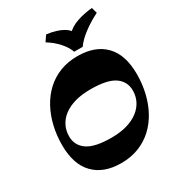

<svg xmlns="http://www.w3.org/2000/svg" viewBox="-225 -1113 1172 1269"><g transform="rotate(-30 361.0 -478.5)"><path d="M327.7 14Q194.5 14 120.5 -61.8Q46.5 -137.5 46.5 -284.8Q46.5 -359.2 62.6 -427.6Q78.8 -496 110.1 -553.7Q141.5 -611.5 187.7 -654.4Q234 -697.2 294.1 -720.6Q354.2 -744 428 -744Q562 -744 635.7 -668.4Q709.5 -592.7 709.5 -446Q709.5 -371 693.4 -302.5Q677.2 -234 645.9 -176.4Q614.5 -118.8 568.6 -76.3Q522.8 -33.8 462.1 -9.9Q401.5 14 327.7 14ZM355 -164Q423 -164 474.5 -179.2Q526 -194.5 561.3 -222Q596.5 -249.5 614.4 -285.9Q632.3 -322.3 632.3 -364.5Q632 -433 576.3 -472Q520.5 -511 392.5 -511Q325.8 -511 274 -496.3Q222.2 -481.5 186.9 -454.5Q151.5 -427.5 133.5 -391.1Q115.5 -354.8 115.5 -311.2Q115.5 -242.7 171.6 -203.4Q227.7 -164 355 -164ZM670.2 -971.5 682.5 -928Q622.7 -898.5 570.5 -859.6Q518.2 -820.8 489.5 -779.8H424.5Q410.5 -819.3 375.4 -858.8Q340.3 -898.3 291.3 -928L320.8 -971.5Q358 -967.5 393 -956.5Q428 -945.5 453.6 -928.7Q479.2 -912 488 -888.7L462.7 -889Q495.2 -928 553.2 -947.5Q611.2 -967 670.2 -971.5Z"/></g></svg>

Font: Savate ExtraLight
Style: Italic
Weight: 200
Italic angle: -11°
Designer: Max Esnée
Foundry: Plomb Type
Version: Version 2.000